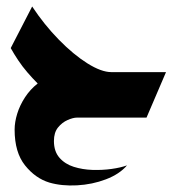

<svg xmlns="http://www.w3.org/2000/svg" viewBox="-20 -362 555 591"><path d="M132 200Q89 187 57 147Q25 107 25 37Q25 14 33 -12Q41 -38 57 -62.5Q73 -87 96 -105Q80 -121 64.5 -139Q49 -157 36 -176.5Q23 -196 13 -214L79 -342Q116 -286 161 -240Q206 -194 249 -167Q292 -140 323 -140H491L431 0H217Q205 0 188 7.5Q171 15 158.5 30.5Q146 46 146 72Q146 104 163 123.5Q180 143 207 151.5Q234 160 264.5 161Q295 162 323.5 158Q352 154 371 147Q348 174 306 190Q264 206 217 208.5Q170 211 132 200Z"/></svg>

Font: Reem Kufi
Style: Regular
Weight: 400
Designer: Khaled Hosny
Version: Version 1.6